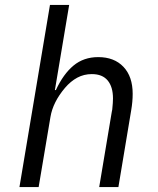

<svg xmlns="http://www.w3.org/2000/svg" viewBox="-20 -760 640 780"><path d="M183 -740H261L203 -394H207Q237 -459 278.5 -493.5Q320 -528 379 -528Q444 -528 481.5 -488.5Q519 -449 519 -379Q519 -347 513 -312L461 0H383L434 -305L436 -315Q439 -344 439 -360Q439 -407 417.5 -433Q396 -459 353 -459Q321 -459 294 -444.5Q267 -430 244 -403Q195 -345 185 -285L137 0H59Z"/></svg>

Font: iA Writer Mono V
Style: Regular
Weight: 400
Italic angle: -9.5°
Designer: Mike Abbink, Paul van der Laan, Pieter van Rosmalen
Foundry: Bold Monday
Version: Version 2.000